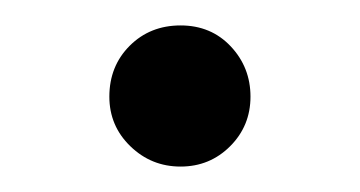

<svg xmlns="http://www.w3.org/2000/svg" viewBox="-20 -511 283 151"><path d="M122 -380Q99 -380 82.5 -396Q66 -412 66 -435Q66 -459 82 -475Q98 -491 122 -491Q146 -491 161.5 -474.5Q177 -458 177 -435Q177 -412 161 -396Q145 -380 122 -380Z"/></svg>

Font: Higure Gothic
Style: Regular
Weight: 400
Designer: Yoshimichi Ohira
Foundry: Positype
Version: Version 1.000